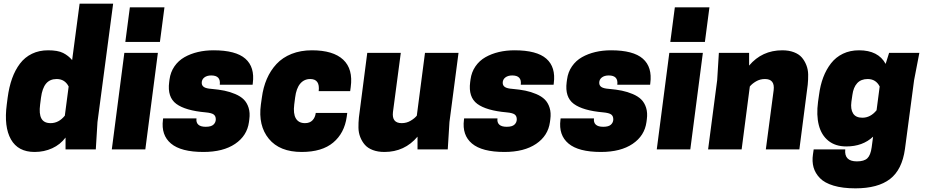

<svg xmlns="http://www.w3.org/2000/svg" viewBox="-20 -820 5086 1054"><path d="M244.1 -543.9Q297.4 -543.9 326.4 -529.3Q355.5 -514.6 376 -490.2L417 -799.8H601.1L515.1 -149.9L505.9 0H339.8V-64.9Q311 -26.4 266.6 -6.1Q222.2 14.2 169.9 14.2Q79.1 14.2 40 -54.9Q1 -124 17.1 -246.1L22 -284.2Q29.8 -342.8 46.4 -389.2Q63 -435.5 89.6 -470.7Q116.2 -505.9 155.5 -524.9Q194.8 -543.9 244.1 -543.9ZM335.9 -185.1 356.9 -345.2Q335.9 -386.2 291 -386.2Q253.9 -386.2 232.9 -361.1Q211.9 -335.9 205.1 -284.2L200.2 -246.1Q193.4 -194.8 207.3 -169.4Q221.2 -144 257.8 -144Q302.7 -144 335.9 -185.1Z M593.8 0 662.6 -529.8H846.7L777.8 0ZM882.8 -779.8 857.9 -589.8H668L692.9 -779.8Z M1109.4 -124Q1139.2 -124 1151.9 -136Q1164.6 -147.9 1164.6 -165Q1164.6 -183.1 1152.8 -191.7Q1141.1 -200.2 1109.4 -203.1Q997.6 -212.9 947.8 -249.8Q897.9 -286.6 908.7 -369.1L910.6 -383.8Q916 -424.3 937.7 -455.8Q959.5 -487.3 992.7 -506.1Q1025.9 -524.9 1066.2 -534.4Q1106.4 -543.9 1152.3 -543.9Q1274.4 -543.9 1326.9 -497.8Q1379.4 -451.7 1367.7 -362.8L1366.7 -355H1186.5Q1192.9 -405.8 1139.6 -405.8Q1116.2 -405.8 1101.8 -394.8Q1087.4 -383.8 1087.4 -365.2Q1087.4 -350.1 1099.9 -342Q1112.3 -334 1141.6 -332Q1181.2 -328.6 1211.9 -322.3Q1242.7 -315.9 1271.5 -303.7Q1300.3 -291.5 1318.1 -273.9Q1335.9 -256.3 1344.7 -228.5Q1353.5 -200.7 1348.6 -165L1346.7 -149.9Q1336.4 -74.7 1270.8 -30.3Q1205.1 14.2 1096.7 14.2Q973.6 14.2 918.7 -32Q863.8 -78.1 874.5 -162.1L875.5 -169.9H1058.6Q1055.7 -147.9 1068.4 -136Q1081.1 -124 1109.4 -124Z M1600.1 -284.2 1595.2 -246.1Q1588.9 -196.3 1604 -170.2Q1619.1 -144 1654.3 -144Q1680.7 -144 1695.6 -159.7Q1710.4 -175.3 1713.4 -200.2H1886.2L1883.3 -178.2Q1870.6 -88.9 1809.1 -37.4Q1747.6 14.2 1636.2 14.2Q1515.1 14.2 1455.8 -58.1Q1396.5 -130.4 1412.1 -246.1L1417.5 -284.2Q1424.8 -340.3 1444.8 -386.7Q1464.8 -433.1 1498 -468.8Q1531.2 -504.4 1580.8 -524.2Q1630.4 -543.9 1692.4 -543.9Q1809.1 -543.9 1864 -492.4Q1918.9 -440.9 1905.3 -341.8L1902.3 -319.8H1729.5Q1737.3 -386.2 1683.1 -386.2Q1649.4 -386.2 1627.9 -360.6Q1606.4 -335 1600.1 -284.2Z M1996.1 -529.8H2180.2L2137.2 -205.1Q2129.9 -144 2185.1 -144Q2211.9 -144 2233.9 -157Q2255.9 -169.9 2268.1 -185.1L2313 -529.8H2497.1L2447.3 -149.9L2438 0H2272V-69.8Q2201.2 14.2 2090.3 14.2Q2054.2 14.2 2026.6 3.7Q1999 -6.8 1983.2 -24.9Q1967.3 -43 1957.8 -67.1Q1948.2 -91.3 1947.8 -118.7Q1947.3 -146 1950.2 -174.8Z M2761.7 -124Q2791.5 -124 2804.2 -136Q2816.9 -147.9 2816.9 -165Q2816.9 -183.1 2805.2 -191.7Q2793.5 -200.2 2761.7 -203.1Q2649.9 -212.9 2600.1 -249.8Q2550.3 -286.6 2561 -369.1L2563 -383.8Q2568.4 -424.3 2590.1 -455.8Q2611.8 -487.3 2645 -506.1Q2678.2 -524.9 2718.5 -534.4Q2758.8 -543.9 2804.7 -543.9Q2926.8 -543.9 2979.2 -497.8Q3031.7 -451.7 3020 -362.8L3019 -355H2838.9Q2845.2 -405.8 2792 -405.8Q2768.6 -405.8 2754.2 -394.8Q2739.7 -383.8 2739.7 -365.2Q2739.7 -350.1 2752.2 -342Q2764.6 -334 2793.9 -332Q2833.5 -328.6 2864.3 -322.3Q2895 -315.9 2923.8 -303.7Q2952.6 -291.5 2970.5 -273.9Q2988.3 -256.3 2997.1 -228.5Q3005.9 -200.7 3001 -165L2999 -149.9Q2988.8 -74.7 2923.1 -30.3Q2857.4 14.2 2749 14.2Q2626 14.2 2571 -32Q2516.1 -78.1 2526.9 -162.1L2527.8 -169.9H2710.9Q2708 -147.9 2720.7 -136Q2733.4 -124 2761.7 -124Z M3291.5 -124Q3321.3 -124 3334 -136Q3346.7 -147.9 3346.7 -165Q3346.7 -183.1 3335 -191.7Q3323.2 -200.2 3291.5 -203.1Q3179.7 -212.9 3129.9 -249.8Q3080.1 -286.6 3090.8 -369.1L3092.8 -383.8Q3098.1 -424.3 3119.9 -455.8Q3141.6 -487.3 3174.8 -506.1Q3208 -524.9 3248.3 -534.4Q3288.6 -543.9 3334.5 -543.9Q3456.5 -543.9 3509 -497.8Q3561.5 -451.7 3549.8 -362.8L3548.8 -355H3368.7Q3375 -405.8 3321.8 -405.8Q3298.3 -405.8 3283.9 -394.8Q3269.5 -383.8 3269.5 -365.2Q3269.5 -350.1 3282 -342Q3294.4 -334 3323.7 -332Q3363.3 -328.6 3394 -322.3Q3424.8 -315.9 3453.6 -303.7Q3482.4 -291.5 3500.2 -273.9Q3518.1 -256.3 3526.9 -228.5Q3535.6 -200.7 3530.8 -165L3528.8 -149.9Q3518.6 -74.7 3452.9 -30.3Q3387.2 14.2 3278.8 14.2Q3155.8 14.2 3100.8 -32Q3045.9 -78.1 3056.6 -162.1L3057.6 -169.9H3240.7Q3237.8 -147.9 3250.5 -136Q3263.2 -124 3291.5 -124Z M3585.4 0 3654.3 -529.8H3838.4L3769.5 0ZM3874.5 -779.8 3849.6 -589.8H3659.7L3684.6 -779.8Z M4368.2 0H4184.1L4227.1 -325.2Q4234.4 -386.2 4179.2 -386.2Q4152.3 -386.2 4130.4 -373.3Q4108.4 -360.4 4096.2 -345.2L4051.3 0H3867.2L3917 -379.9L3926.3 -529.8H4092.3V-460Q4163.1 -543.9 4274.4 -543.9Q4310.5 -543.9 4338.1 -533.4Q4365.7 -522.9 4381.3 -504.9Q4397 -486.8 4406.5 -462.6Q4416 -438.5 4416.5 -411.1Q4417 -383.8 4414.1 -355Z M4765.1 -11.2 4772.9 -69.8Q4715.8 -16.1 4626 -16.1Q4565.9 -16.1 4527.3 -47.4Q4488.8 -78.6 4474.9 -133.3Q4460.9 -188 4470.7 -261.2L4476.1 -298.8Q4482.9 -352.1 4499.3 -395.3Q4515.6 -438.5 4542 -472.4Q4568.4 -506.3 4607.4 -525.1Q4646.5 -543.9 4695.8 -543.9Q4801.3 -543.9 4841.8 -469.2L4860.8 -529.8H5026.9L4998 -379.9L4947.8 -2Q4932.1 111.8 4865.7 162.8Q4799.3 213.9 4675.8 213.9Q4605.5 213.9 4555.9 199Q4506.3 184.1 4480.7 157.5Q4455.1 130.9 4446 98.4Q4437 65.9 4442.9 26.9L4446.8 0H4620.1Q4613.3 65.9 4684.1 65.9Q4723.6 65.9 4741.5 48.8Q4759.3 31.7 4765.1 -11.2ZM4792 -214.8 4809.1 -345.2Q4788.1 -386.2 4743.2 -386.2Q4706.5 -386.2 4685.5 -363.3Q4664.6 -340.3 4659.2 -298.8L4653.8 -261.2Q4648.4 -220.7 4663.1 -197.3Q4677.7 -173.8 4713.9 -173.8Q4758.8 -173.8 4792 -214.8Z"/></svg>

Font: Cooper Hewitt
Style: Heavy Italic
Weight: 714
Designer: Village Type and Design LLC
Foundry: Cooper Hewitt Smithsonian Design Museum
Version: 1.000